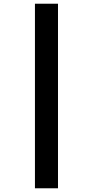

<svg xmlns="http://www.w3.org/2000/svg" viewBox="-20 -785 500 1033"><path d="M168 -765H292V228H168Z"/></svg>

Font: Noto Sans Gujarati UI Condensed ExtraBold
Style: Regular
Weight: 800
Width: 3
Designer: Jelle Bosma - Monotype Design Team, Universal Thirst
Foundry: Monotype Imaging Inc.
Version: Version 2.106; ttfautohint (v1.8.4.7-5d5b)